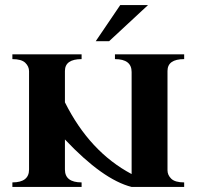

<svg xmlns="http://www.w3.org/2000/svg" viewBox="-20 -740 778 760"><path d="M303 -18V0H29V-18Q95 -18 95 -69V-458Q95 -477 80 -491.5Q65 -506 29 -506V-525H303V-506Q237 -506 237 -459V-335Q335 -139 501 -51V-455Q501 -506 435 -506V-525H709V-506Q643 -506 643 -459V-66Q643 -47 658 -32.5Q673 -18 709 -18V0H501Q387 -29 237 -188V-69Q237 -18 303 -18ZM456 -720H566L412 -577H359Z"/></svg>

Font: Uncial Antiqua
Style: Regular
Weight: 400
Designer: Astigmatic (AOETI)
Foundry: Astigmatic (AOETI)
Version: Version 1.000